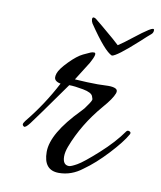

<svg xmlns="http://www.w3.org/2000/svg" viewBox="-66 -552 530 631"><g transform="rotate(10 199.5 -236.5)"><path d="M172 25Q121 25 121 -36.5Q121 -98 209 -188Q216 -195 219 -199L226 -209Q240 -228 239 -233L236 -242Q232 -254 203 -259.5Q174 -265 156 -265Q66 -138 52 -120Q38 -102 33 -105Q28 -108 28 -112Q28 -116 34 -124Q88 -190 127 -265Q115 -267 109 -273.5Q103 -280 108 -295.5Q113 -311 138.5 -337Q164 -363 183 -372Q202 -381 207 -383Q212 -385 218 -385Q230 -385 210 -349L171 -287Q216 -284 248 -284L283 -285Q300 -285 308 -280.5Q316 -276 312 -265Q305 -246 277 -214Q217 -144 187 -65Q180 -46 180 -32Q180 -3 201 -3Q208 -3 227.5 -14Q247 -25 293 -66.5Q339 -108 367 -148Q371 -153 377.5 -150Q384 -147 380 -140Q365 -113 326 -71Q287 -29 250 -3Q214 25 172 25ZM196 -478Q192 -485 192 -491.5Q192 -498 196.5 -498Q201 -498 205 -494.5Q209 -491 230 -474Q279 -433 290 -422Q306 -432 335 -455Q364 -478 381.5 -489Q399 -500 399 -491Q399 -482 392 -476.5Q385 -471 358 -446Q293 -387 277 -385Q252 -395 196 -478Z"/></g></svg>

Font: Allura
Style: Regular
Weight: 400
Designer: Robert E. Leuschke
Foundry: Robert E. Leuschke
Version: Version 1.004